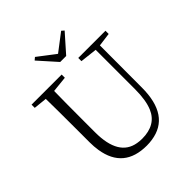

<svg xmlns="http://www.w3.org/2000/svg" viewBox="-249 -1104 1286 1286"><g transform="rotate(-45 394.5 -461.0)"><path d="M442.4 -792H385.7L271.5 -919.9L290 -935.5L414.1 -840.8L538.1 -935.5L555.7 -919.9ZM748 -725.6V-695.3L652.3 -682.6L651.4 -284.2Q651.4 -18.6 451.2 10.7Q426.8 14.6 400.4 14.6Q183.6 14.6 150.4 -194.3Q144.5 -231.4 144.5 -272.5V-388.7Q144.5 -587.9 142.6 -685.5L47.9 -695.3V-725.6H333V-695.3L219.7 -683.6Q217.8 -586.9 217.8 -388.7V-293Q217.8 -68.4 366.2 -43.9Q387.7 -40 410.2 -40Q542 -40 585 -142.6Q611.3 -205.1 611.3 -310.5V-681.6L490.2 -695.3V-725.6Z"/></g></svg>

Font: GenYoMin JP Light
Style: Regular
Weight: 300
Version: Version 1.001;PS 1;hotconv 16.6.51;makeotf.lib2.5.65220 DEVE